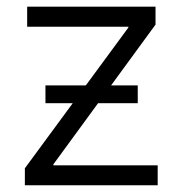

<svg xmlns="http://www.w3.org/2000/svg" viewBox="-20 -549 541 569"><path d="M53.7 0V-50.3L360.4 -467.3V-469.7H60.5V-529.3H440.9V-476.1L138.2 -62V-59.1H447.3V0ZM114.7 -243.2V-295.9H388.2V-243.2Z"/></svg>

Font: Inter 24pt Light
Style: Regular
Weight: 300
Designer: Rasmus Andersson
Foundry: rsms
Version: Version 4.001;git-66647c0bb